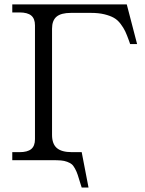

<svg xmlns="http://www.w3.org/2000/svg" viewBox="-20 -720 651 863"><path d="M213.9 -113.8Q213.9 -73.2 235.4 -54.7Q256.8 -36.1 303.2 -36.1H347.2L377.9 123H347.2L341.8 106Q334 80.1 329.3 65.9Q324.7 51.8 317.1 37.8Q309.6 23.9 302.2 18.1Q294.9 12.2 282 7.3Q269 2.4 253.9 1.2Q238.8 0 214.8 0H35.2V-36.1H67.9Q103.5 -36.1 120.4 -50Q137.2 -64 137.2 -94.2V-606Q137.2 -636.2 120.4 -650.1Q103.5 -664.1 67.9 -664.1H35.2V-700.2H549.8L596.2 -522H564.9L560.1 -536.1Q550.8 -562 543.2 -578.4Q535.6 -594.7 522.2 -612.5Q508.8 -630.4 491.9 -639.9Q475.1 -649.4 449 -655.8Q422.9 -662.1 388.2 -662.1H298.8Q254.4 -662.1 234.1 -645Q213.9 -627.9 213.9 -590.8Z"/></svg>

Font: LT Superior Serif
Style: Regular
Weight: 400
Designer: Daniel Lyons
Foundry: LyonsType
Version: Version 2.120;FEAKit 1.0